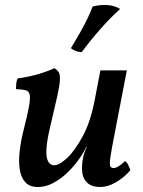

<svg xmlns="http://www.w3.org/2000/svg" viewBox="-20 -740 573 769"><path d="M132 9Q99 9 81.5 -10Q64 -29 59 -62Q54 -95 59 -136.5Q64 -178 75 -221Q90 -280 96 -313Q102 -346 99 -360.5Q96 -375 83 -378.5Q70 -382 44 -383Q44 -393 45 -405Q46 -417 51 -426Q69 -428 97.5 -434Q126 -440 154 -449.5Q182 -459 198 -467Q209 -460 215 -451Q221 -442 220 -420Q219 -398 209 -353Q199 -308 180 -228Q168 -177 166 -143.5Q164 -110 172.5 -94Q181 -78 197 -78Q217 -78 248.5 -107Q280 -136 312 -195.5Q344 -255 361 -348L382 -458H488L440 -209Q427 -143 422.5 -112.5Q418 -82 421.5 -74.5Q425 -67 435 -67Q452 -67 481 -95Q489 -89 494 -78.5Q499 -68 502 -58Q477 -29 444.5 -10Q412 9 382 9Q349 9 331.5 -6Q314 -21 310 -46Q306 -71 312 -104Q314 -116 318 -128Q322 -140 328 -152H326Q313 -125 292.5 -97Q272 -69 246 -45Q220 -21 191 -6Q162 9 132 9ZM351 -714Q383 -722 412 -719.5Q441 -717 461 -704Q422 -669 382 -623.5Q342 -578 307 -531Q282 -532 264 -547Q284 -580 301 -610Q318 -640 331 -667Q344 -694 351 -714Z"/></svg>

Font: Vollkorn Medium
Style: Italic
Weight: 500
Italic angle: -11°
Designer: Friedrich Althausen
Foundry: Friedrich Althausen
Version: Version 5.000